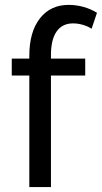

<svg xmlns="http://www.w3.org/2000/svg" viewBox="-20 -760 414 780"><path d="M27.8 -453.1V-522H99.1V-533.2Q99.1 -630.4 142.1 -685.3Q185.1 -740.2 258.8 -740.2Q289.6 -740.2 319.8 -731.7Q350.1 -723.1 374 -708L352.1 -643.1Q337.9 -652.8 317.4 -658.9Q296.9 -665 276.9 -665Q232.9 -665 210 -632.1Q187 -599.1 187 -536.1V-522H326.2V-453.1H187V0H99.1V-453.1Z"/></svg>

Font: Raleway Medium
Style: Regular
Weight: 500
Designer: Matt McInerney, Pablo Impallari, Rodrigo Fuenzalida
Foundry: Matt McInerney, Pablo Impallari, Rodrigo Fuenzalida
Version: Version 3.000g; ttfautohint (v1.5) -l 8 -r 28 -G 28 -x 14 -D